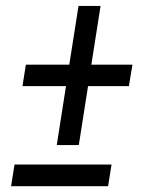

<svg xmlns="http://www.w3.org/2000/svg" viewBox="-20 -639 500 659"><path d="M293.5 -417H434.6L422.4 -343.3H282.2L250.5 -141.1H174.8L206.5 -343.3H57.1L68.8 -417H217.8L249.5 -618.7H325.2ZM351.1 0H18.1L29.8 -74.2H362.8Z"/></svg>

Font: TypoPRO Roboto
Style: Italic
Weight: 400
Italic angle: -12°
Designer: Google
Version: Version 2.136; 2016